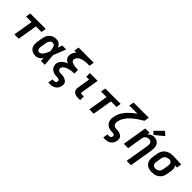

<svg xmlns="http://www.w3.org/2000/svg" viewBox="277 -2243 3910 3910"><g transform="rotate(45 2232.0 -288.0)"><path d="M169 0H294L365 -425H525L542 -530H97L80 -425H240Z M786 8Q814 8 842 -3.5Q870 -15 892.5 -35.5Q915 -56 933 -81Q933 -40 933 0H1046Q1041 -64 1036 -127.5Q1031 -191 1024 -255Q1053 -323 1079 -392Q1105 -461 1132 -530H1019Q1003 -483 986 -435Q975 -463 956 -487.5Q937 -512 908 -525Q879 -538 846 -538Q815 -538 783.5 -531Q752 -524 723.5 -505.5Q695 -487 674.5 -460.5Q654 -434 642.5 -403.5Q631 -373 626 -342L608 -232Q602 -195 602.5 -158.5Q603 -122 616 -89.5Q629 -57 654.5 -34Q680 -11 715 -1.5Q750 8 786 8ZM786 -97Q767 -97 751.5 -108.5Q736 -120 731 -138Q726 -156 726 -175.5Q726 -195 730 -215L748 -325Q751 -344 757.5 -362.5Q764 -381 776.5 -398Q789 -415 807.5 -424Q826 -433 846 -433Q867 -433 882.5 -420.5Q898 -408 906 -389.5Q914 -371 918.5 -351.5Q923 -332 925.5 -311.5Q928 -291 929 -271Q920 -249 910.5 -227.5Q901 -206 890 -185Q879 -164 864.5 -144.5Q850 -125 829.5 -111Q809 -97 786 -97Z M1350 205H1402Q1435 205 1468 196.5Q1501 188 1530.5 166.5Q1560 145 1576 114Q1592 83 1598 50Q1602 28 1599.5 6.5Q1597 -15 1586.5 -33Q1576 -51 1559.5 -63.5Q1543 -76 1524 -84.5Q1505 -93 1484 -97.5Q1463 -102 1441 -103.5Q1419 -105 1397 -105Q1375 -105 1354.5 -112Q1334 -119 1323 -137.5Q1312 -156 1315 -178Q1319 -200 1336.5 -218.5Q1354 -237 1374.5 -249.5Q1395 -262 1417.5 -270.5Q1440 -279 1462.5 -284.5Q1485 -290 1507.5 -293Q1530 -296 1552.5 -297.5Q1575 -299 1598 -299V-312V-341V-391V-404Q1578 -404 1559 -405Q1540 -406 1521 -408Q1502 -410 1483 -413.5Q1464 -417 1446.5 -423Q1429 -429 1413 -438Q1397 -447 1389 -464Q1381 -481 1385 -500Q1390 -531 1412.5 -556Q1435 -581 1464 -595Q1493 -609 1523 -617Q1553 -625 1583.5 -627.5Q1614 -630 1644 -630H1703L1720 -735H1283L1266 -630H1323Q1298 -605 1282.5 -573.5Q1267 -542 1262 -509Q1256 -474 1265.5 -441Q1275 -408 1300.5 -386.5Q1326 -365 1357 -351Q1319 -337 1284.5 -315.5Q1250 -294 1224 -261Q1198 -228 1192 -190Q1189 -173 1190.5 -156Q1192 -139 1195.5 -123Q1199 -107 1206 -92.5Q1213 -78 1223 -65.5Q1233 -53 1245.5 -43Q1258 -33 1272.5 -25.5Q1287 -18 1302.5 -12.5Q1318 -7 1334.5 -4.5Q1351 -2 1368.5 -1Q1386 0 1403 0Q1420 0 1436.5 4Q1453 8 1464.5 20.5Q1476 33 1473 50Q1471 63 1464.5 75Q1458 87 1445 93.5Q1432 100 1419 100H1367Z M2006 0H2064V-105H2006Q1996 -105 1987.5 -108Q1979 -111 1975 -119Q1971 -127 1973 -136L2038 -530H1814V-425H1896L1851 -153Q1845 -120 1852 -88Q1859 -56 1883.5 -35.5Q1908 -15 1940 -7.5Q1972 0 2006 0Z M2329 0H2454L2525 -425H2685L2702 -530H2257L2240 -425H2400Z M2934 205H2986Q3019 205 3052.5 197Q3086 189 3115 167Q3144 145 3160.5 114Q3177 83 3182 50Q3187 20 3181.5 -8.5Q3176 -37 3156.5 -57Q3137 -77 3111 -88Q3085 -99 3056 -102Q3027 -105 2997 -105.5Q2967 -106 2942.5 -120Q2918 -134 2909.5 -162Q2901 -190 2906 -219Q2918 -287 2956.5 -349.5Q2995 -412 3049.5 -461Q3104 -510 3164 -551.5Q3224 -593 3287 -630L3304 -735H2867L2850 -630H3085Q3032 -593 2982.5 -550.5Q2933 -508 2890.5 -458Q2848 -408 2821 -350.5Q2794 -293 2784 -233Q2776 -187 2783 -142.5Q2790 -98 2817.5 -65Q2845 -32 2886 -16Q2927 0 2973 0Q2976 0 2979.5 0Q2983 0 2986 0Q3004 0 3021 3Q3038 6 3049 19Q3060 32 3057 50Q3055 63 3048.5 75Q3042 87 3029 93.5Q3016 100 3003 100H2951Z M3607 205H3732L3816 -298Q3821 -333 3821 -368Q3821 -403 3811 -435Q3801 -467 3778.5 -491Q3756 -515 3724 -526.5Q3692 -538 3657 -538Q3632 -538 3606 -530.5Q3580 -523 3559 -505Q3538 -487 3523 -464L3534 -530H3409L3321 0H3446L3502 -339Q3506 -365 3522 -388.5Q3538 -412 3564 -422.5Q3590 -433 3616 -433Q3638 -433 3657 -424.5Q3676 -416 3685.5 -398Q3695 -380 3696 -358.5Q3697 -337 3693 -315ZM3621 -555 3807 -707 3727 -781 3559 -613Z M4132 8Q4165 8 4198.5 2Q4232 -4 4263.5 -21Q4295 -38 4320 -64.5Q4345 -91 4358.5 -123Q4372 -155 4377 -188L4396 -298Q4400 -322 4399 -345.5Q4398 -369 4389.5 -390.5Q4381 -412 4367 -428L4429 -425L4446 -530L4210 -538H4209Q4174 -538 4139 -532.5Q4104 -527 4070.5 -511Q4037 -495 4009.5 -469Q3982 -443 3967 -409.5Q3952 -376 3946 -342L3928 -232Q3921 -193 3923.5 -155Q3926 -117 3943 -84.5Q3960 -52 3989.5 -30.5Q4019 -9 4056 -0.5Q4093 8 4132 8ZM4133 -97Q4112 -97 4091.5 -105Q4071 -113 4060 -131Q4049 -149 4047.5 -171Q4046 -193 4050 -215L4068 -325Q4071 -347 4082.5 -369Q4094 -391 4114.5 -405.5Q4135 -420 4158 -426.5Q4181 -433 4204 -433Q4231 -433 4251.5 -415.5Q4272 -398 4275 -370.5Q4278 -343 4273 -315L4255 -205Q4252 -184 4242.5 -163.5Q4233 -143 4215.5 -127Q4198 -111 4176.5 -104Q4155 -97 4134 -97Z"/></g></svg>

Font: Iosevka Sparkle Oblique
Style: Bold
Weight: 700
Italic angle: -9°
Designer: Belleve Invis
Foundry: Belleve Invis
Version: Version 4.5.0; ttfautohint (v1.8.3)